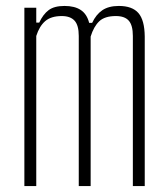

<svg xmlns="http://www.w3.org/2000/svg" viewBox="-20 -626 566 646"><path d="M62 0V-600H102V-550H112Q125 -578 143.8 -592Q162.5 -606 197 -606Q231.5 -606 252 -592.2Q272.5 -578.5 280 -549H290Q303 -577 324.2 -591.5Q345.5 -606 380 -606Q425 -606 445.8 -582Q466.5 -558 467 -503V0H427V-505Q427 -541 413.2 -556.5Q399.5 -572 370 -572Q332.5 -572 314 -554.5Q295.5 -537 285 -503V0H245V-505Q245 -541 230.8 -556.5Q216.5 -572 188 -572Q152 -572 132.2 -555Q112.5 -538 102 -505V0Z"/></svg>

Font: Big Shoulders Text SC Thin
Style: Regular
Weight: 100
Designer: Patric King
Foundry: XO Type Co
Version: Version 2.002